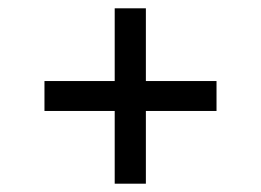

<svg xmlns="http://www.w3.org/2000/svg" viewBox="-20 -529 628 462"><path d="M501 -262H331V-87H256V-262H87V-334H256V-509H331V-334H501Z"/></svg>

Font: Inria Sans
Style: Regular
Weight: 400
Designer: Black Foundry Team
Foundry: Black Foundry
Version: Version 1.2; ttfautohint (v1.8.3)